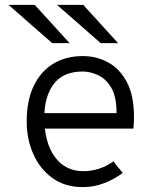

<svg xmlns="http://www.w3.org/2000/svg" viewBox="-20 -752 656 784"><path d="M318 12Q245.5 12 194.2 -25Q143 -62 116 -123Q89 -184 89 -256Q89 -341 117.5 -400.8Q146 -460.5 197.5 -491.8Q249 -523 318 -523Q374.5 -523 422 -497Q469.5 -471 498.2 -416.5Q527 -362 527 -276Q527 -268 526.8 -255.8Q526.5 -243.5 525 -227H145V-290H456Q456 -358.5 433.5 -395.2Q411 -432 378.8 -446Q346.5 -460 318 -460Q238 -460 199.5 -409Q161 -358 161 -273Q161 -170.5 203.5 -111.8Q246 -53 321 -53Q350.5 -53 381.5 -62.2Q412.5 -71.5 443 -93L481 -46Q449.5 -21.5 407 -4.8Q364.5 12 318 12ZM391 -576 213 -732H320L462 -576ZM193 -576 15 -732H122L264 -576Z"/></svg>

Font: Overpass Mono Light Light
Style: Regular
Weight: 300
Monospace: yes
Version: Version 4.000